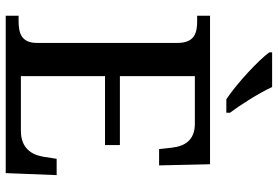

<svg xmlns="http://www.w3.org/2000/svg" viewBox="-170 -801 971 671"><g transform="rotate(90 315.5 -465.5)"><path d="M327 -771H374V-784C345 -822 305 -886 284 -931H163V-921C188 -886 272 -807 327 -771ZM35 0H585L592 -178H535L528 -133C521 -89 497 -53 437 -53H246V-347H487V-399H246V-661H412C470 -661 491 -626 496 -581L501 -536H558L554 -714H35V-669H54C95 -669 130 -660 130 -600V-109C130 -55 96 -45 54 -45H35Z"/></g></svg>

Font: Noto Serif Malayalam Medium
Style: Regular
Weight: 500
Designer: Indian type Foundry, Jelle Bosma, Monotype Design Team
Foundry: Monotype Imaging Inc.
Version: Version 2.104